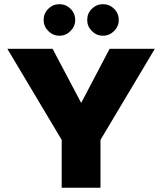

<svg xmlns="http://www.w3.org/2000/svg" viewBox="-20 -884 764 904"><path d="M307.6 -163.1 14.6 -654.3H227.5L362.3 -399.4L496.1 -654.3H709L416 -163.1ZM270.5 0V-248H453.1V0ZM464.8 -715.8Q434.6 -715.8 412.6 -737.8Q390.6 -759.8 390.6 -790Q390.6 -821.3 412.6 -842.8Q434.6 -864.3 464.8 -864.3Q495.1 -864.3 517.1 -842.8Q539.1 -821.3 539.1 -790Q539.1 -759.8 517.1 -737.8Q495.1 -715.8 464.8 -715.8ZM259.8 -715.8Q229.5 -715.8 207.5 -737.8Q185.5 -759.8 185.5 -790Q185.5 -821.3 207.5 -842.8Q229.5 -864.3 259.8 -864.3Q290 -864.3 312 -842.8Q334 -821.3 334 -790Q334 -759.8 312 -737.8Q290 -715.8 259.8 -715.8Z"/></svg>

Font: Sen ExtraBold
Style: Regular
Weight: 800
Version: Version 2.000;gftools[0.9.31]